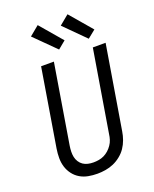

<svg xmlns="http://www.w3.org/2000/svg" viewBox="-177 -1079 953 1186"><g transform="rotate(-20 300.0 -486.5)"><path d="M254 8Q223 8 194 2.5Q165 -3 140.5 -17.5Q116 -32 98.5 -55Q81 -78 72.5 -105.5Q64 -133 64 -163.5Q64 -194 69 -225L153 -735H237L151 -213Q148 -194 147.5 -175.5Q147 -157 150.5 -140Q154 -123 163.5 -108Q173 -93 187 -83.5Q201 -74 218.5 -70Q236 -66 255 -66Q272 -66 290 -69Q308 -72 324.5 -80Q341 -88 355 -100.5Q369 -113 380 -129Q391 -145 396.5 -162.5Q402 -180 404 -197L493 -735H577L486 -185Q482 -159 472.5 -132.5Q463 -106 447.5 -83Q432 -60 409 -41.5Q386 -23 360.5 -12Q335 -1 307.5 3.5Q280 8 254 8ZM488 -794 353 -929 416 -981 540 -836ZM293 -794 157 -929 220 -981 344 -836Z"/></g></svg>

Font: Iosevka Aile Oblique
Style: Regular
Weight: 400
Italic angle: -9°
Designer: Belleve Invis
Foundry: Belleve Invis
Version: Version 31.1.0; ttfautohint (v1.8.4)